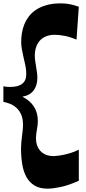

<svg xmlns="http://www.w3.org/2000/svg" viewBox="-23 -916 514 1142"><path d="M445.8 159.2Q384.3 186.5 337.6 196.3Q291 206.1 259.8 206.1Q212.9 206.1 182.4 187.5Q151.9 168.9 134 136.5Q116.2 104 109.1 60.1Q102.1 16.1 102.1 -34.2Q102.1 -51.8 103.8 -69.3Q105.5 -86.9 107.7 -104.5Q109.9 -122.1 111.8 -139.4Q113.8 -156.7 113.8 -173.8Q113.8 -210.4 102.8 -234.9Q91.8 -259.3 74.5 -274.9Q57.1 -290.5 36.6 -298.6Q16.1 -306.6 -2.9 -310.1V-402.8Q6.8 -400.4 16.4 -399.7Q25.9 -398.9 34.2 -398.9Q66.4 -398.9 86.2 -405.8Q106 -412.6 116.9 -425Q127.9 -437.5 131.1 -454.3Q134.3 -471.2 132.8 -491Q131.3 -510.7 126.5 -532.7Q121.6 -554.7 116.5 -577.4Q111.3 -600.1 107.2 -622.6Q103 -645 103 -666Q103 -690.4 106.9 -716.8Q110.8 -743.2 120.8 -768.8Q130.9 -794.4 147.9 -817.4Q165 -840.3 191.4 -857.9Q217.8 -875.5 254.4 -885.7Q291 -896 339.8 -896Q364.3 -896 390.4 -891.4Q416.5 -886.7 445.8 -876L432.1 -680.2Q392.1 -697.3 359.4 -703.1Q326.7 -709 303.2 -709Q273.4 -709 251.2 -700Q229 -690.9 214.1 -674.6Q199.2 -658.2 191.7 -635.3Q184.1 -612.3 184.1 -585Q184.1 -569.8 186.5 -553.2Q189 -536.6 191.7 -519.5Q194.3 -502.4 196.8 -485.8Q199.2 -469.2 199.2 -454.1Q199.2 -408.2 177.5 -378.7Q155.8 -349.1 109.9 -340.8Q155.3 -318.4 178.7 -282.2Q202.1 -246.1 202.1 -193.8Q202.1 -183.1 200.4 -170.4Q198.7 -157.7 196.5 -144.5Q194.3 -131.3 192.6 -118.7Q190.9 -106 190.9 -95.2Q190.9 -68.4 199 -47.9Q207 -27.3 221.7 -13.7Q236.3 0 256.6 6.6Q276.9 13.2 301.8 12.2Q325.2 10.7 349.6 5.9Q370.6 2 395.8 -5.6Q420.9 -13.2 445.8 -25.9Z"/></svg>

Font: Peralta
Style: Regular
Weight: 400
Designer: Astigmatic (AOETI)
Foundry: Astigmatic (AOETI)
Version: Version 1.000